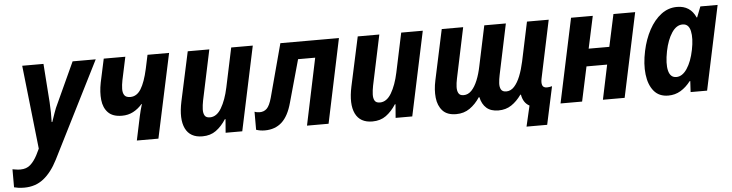

<svg xmlns="http://www.w3.org/2000/svg" viewBox="-110 -778 4733 1241"><g transform="rotate(-5 2257.0 -158.0)"><path d="M4 240Q-19 240 -34.5 237.5Q-50 235 -62 232V115Q-49 117 -37 119Q-25 121 -11 121Q29 121 54 98.5Q79 76 99 38L119 -3L59 -546H197L215 -295Q217 -264 217.5 -229Q218 -194 217 -167H221Q230 -192 240.5 -223.5Q251 -255 267 -287L386 -546H536L222 78Q182 157 129.5 198.5Q77 240 4 240Z M755 0 788 -156Q796 -193 808 -232H805Q779 -202 746.5 -185Q714 -168 674 -168Q614 -168 584 -199Q554 -230 548.5 -281Q543 -332 555 -393L588 -546H728L696 -396Q690 -366 689.5 -340.5Q689 -315 699.5 -299.5Q710 -284 738 -284Q780 -284 807 -327.5Q834 -371 853 -457L872 -546H1012L895 0Z M1180 10Q1100 10 1070 -52Q1040 -114 1064 -227L1133 -546H1273L1204 -220Q1198 -190 1197 -164.5Q1196 -139 1205 -123.5Q1214 -108 1239 -108Q1283 -108 1313.5 -159.5Q1344 -211 1361 -291L1415 -546H1555L1439 0H1331L1338 -88H1334Q1305 -43 1268.5 -16.5Q1232 10 1180 10Z M1585 7Q1556 7 1529 -2V-119Q1544 -113 1562 -113Q1590 -113 1608.5 -131Q1627 -149 1641 -199L1734 -546H2114L1999 0H1859L1950 -433H1839L1762 -157Q1739 -72 1695.5 -32.5Q1652 7 1585 7Z M2283 10Q2203 10 2173 -52Q2143 -114 2167 -227L2236 -546H2376L2307 -220Q2301 -190 2300 -164.5Q2299 -139 2308 -123.5Q2317 -108 2342 -108Q2386 -108 2416.5 -159.5Q2447 -211 2464 -291L2518 -546H2658L2542 0H2434L2441 -88H2437Q2408 -43 2371.5 -16.5Q2335 10 2283 10Z M3272 130 3303 -4Q3263 -25 3254 -79H3250Q3221 -38 3185 -14Q3149 10 3101 10Q3052 10 3023.5 -15Q2995 -40 2985 -86H2981Q2953 -43 2915 -16.5Q2877 10 2827 10Q2768 10 2738.5 -22.5Q2709 -55 2703.5 -107Q2698 -159 2711 -219L2781 -546H2920L2851 -218Q2845 -190 2844 -165Q2843 -140 2852 -124Q2861 -108 2885 -108Q2914 -108 2936.5 -131.5Q2959 -155 2975.5 -195.5Q2992 -236 3002 -286L3057 -546H3197L3128 -218Q3122 -190 3120.5 -165Q3119 -140 3128 -124Q3137 -108 3162 -108Q3191 -108 3213.5 -132.5Q3236 -157 3252.5 -198.5Q3269 -240 3280 -291L3334 -546H3475L3396 -172Q3390 -145 3396 -128Q3402 -111 3426 -111Q3441 -111 3459 -116L3406 130Z M3504 0 3620 -546H3761L3716 -337H3850L3895 -546H4036L3920 0H3779L3826 -224H3692L3644 0Z M4203 10Q4143 10 4109.5 -30.5Q4076 -71 4068 -139Q4060 -207 4078 -291Q4094 -366 4126.5 -426Q4159 -486 4205 -521Q4251 -556 4308 -556Q4394 -556 4429 -477H4432L4459 -546H4571L4455 0H4348L4352 -71H4348Q4319 -33 4283 -11.5Q4247 10 4203 10ZM4265 -105Q4304 -105 4334.5 -150.5Q4365 -196 4380 -271Q4395 -345 4384.5 -392.5Q4374 -440 4334 -440Q4294 -440 4264 -395Q4234 -350 4219 -277Q4203 -196 4214.5 -150.5Q4226 -105 4265 -105Z"/></g></svg>

Font: Noto Sans SemiCondensed
Style: Bold Italic
Weight: 700
Width: 4
Italic angle: -12°
Designer: Monotype Design Team
Foundry: Monotype Imaging Inc.
Version: Version 2.013; ttfautohint (v1.8.4.7-5d5b)